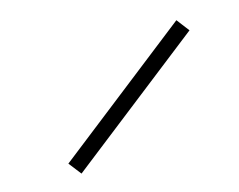

<svg xmlns="http://www.w3.org/2000/svg" viewBox="-43 -638 787 631"><g transform="rotate(5 350.0 -322.5)"><path d="M560.1 -557.6 247.6 -57.6 201.7 -86.4 514.2 -586.9Z"/></g></svg>

Font: Yantramanav
Style: Regular
Weight: 400
Version: Version 1.001;PS 1.0;hotconv 1.0.72;makeotf.lib2.5.5900; ttf